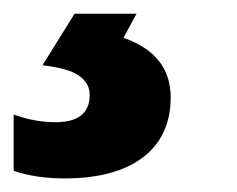

<svg xmlns="http://www.w3.org/2000/svg" viewBox="-121 -20 346 280"><path d="M127.9 122.1C127.9 80.1 105 51.1 59.1 35.2L78.1 0H-12.2L-59.1 75.2C-33.4 78.1 -15.5 83.3 -5.4 90.6C4.7 97.9 9.8 107.1 9.8 118.2C9.8 144.9 -6.8 158.2 -40 158.2C-60.2 158.2 -80.6 154.5 -101.1 147V229C-79.6 236.5 -54.9 240.2 -26.9 240.2C22.3 240.2 60.4 230 87.4 209.5C114.4 189 127.9 159.8 127.9 122.1Z"/></svg>

Font: OpenSans
Style: Bold Italic
Weight: 700
Italic angle: -12°
Foundry: Ascender Corporation
Version: Version 1.10; ttfautohint (v1.2) -l 8 -r 50 -G 200 -x 14 -D 